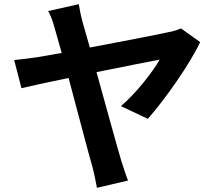

<svg xmlns="http://www.w3.org/2000/svg" viewBox="-20 -836 1040 921"><path d="M940 -634 848 -700C833 -693 810 -685 789 -682C741 -671 565 -637 411 -608L377 -727C368 -759 362 -791 358 -816L211 -783C222 -764 232 -740 244 -695L276 -582L161 -562C122 -556 87 -552 48 -548L83 -413C119 -422 207 -441 309 -462C354 -294 405 -98 423 -37C432 -3 440 37 445 65L594 30C584 5 569 -43 562 -64C542 -131 490 -320 443 -490C583 -518 716 -545 746 -550C715 -495 634 -389 560 -327L689 -266C771 -358 893 -532 940 -634Z"/></svg>

Font: Noto Sans Mono CJK TC
Style: Bold
Weight: 700
Designer: Ryoko NISHIZUKA 西塚涼子 (kana, bopomofo & ideographs); Paul D. Hunt (Latin, Greek & Cyrillic); Sandoll Communications 산돌커뮤니
Foundry: Adobe
Version: Version 2.004;hotconv 1.0.118;makeotfexe 2.5.65603